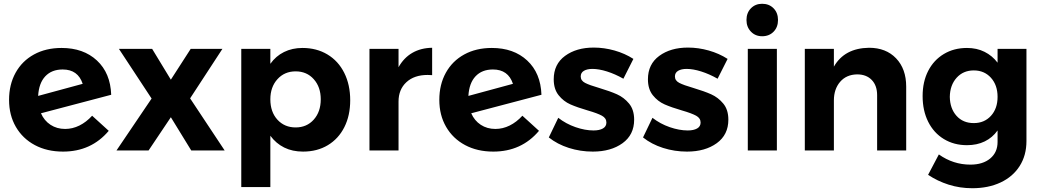

<svg xmlns="http://www.w3.org/2000/svg" viewBox="-20 -797 5524 1017"><path d="M468 -184 556 -104Q463 6 314 6Q229 6 164.5 -28.5Q100 -63 64 -125Q28 -187 28 -268Q28 -349 62.5 -411.5Q97 -474 160 -508.5Q223 -543 306 -543Q422 -543 493.5 -476.5Q565 -410 569 -295L197 -197Q214 -158 247.5 -136Q281 -114 325 -114Q364 -114 400.5 -132Q437 -150 468 -184ZM182 -289 418 -353Q393 -429 312 -429Q254 -429 220 -393Q186 -357 182 -289Z M610 -538H786L885 -375L990 -538H1158L987 -276L1170 0H993L885 -176L767 0H597L783 -275Z M1835 -266Q1835 -185 1804 -123.5Q1773 -62 1716.5 -28Q1660 6 1585 6Q1529 6 1485.5 -15.5Q1442 -37 1412 -78V194H1258V-538H1412V-459Q1441 -500 1484.5 -521.5Q1528 -543 1582 -543Q1657 -543 1714.5 -508.5Q1772 -474 1803.5 -411Q1835 -348 1835 -266ZM1679 -271Q1679 -336 1642 -377.5Q1605 -419 1546 -419Q1487 -419 1449.5 -377.5Q1412 -336 1412 -271Q1412 -204 1449.5 -163Q1487 -122 1546 -122Q1605 -122 1642 -163.5Q1679 -205 1679 -271Z M2269 -544V-399Q2261 -400 2245 -400Q2174 -400 2132.5 -361.5Q2091 -323 2091 -259V0H1937V-538H2091V-441Q2119 -491 2164 -517Q2209 -543 2269 -544Z M2747 -184 2835 -104Q2742 6 2593 6Q2508 6 2443.5 -28.5Q2379 -63 2343 -125Q2307 -187 2307 -268Q2307 -349 2341.5 -411.5Q2376 -474 2439 -508.5Q2502 -543 2585 -543Q2701 -543 2772.5 -476.5Q2844 -410 2848 -295L2476 -197Q2493 -158 2526.5 -136Q2560 -114 2604 -114Q2643 -114 2679.5 -132Q2716 -150 2747 -184ZM2461 -289 2697 -353Q2672 -429 2591 -429Q2533 -429 2499 -393Q2465 -357 2461 -289Z M3118 -432Q3090 -432 3073 -422Q3056 -412 3056 -392Q3056 -370 3079 -358Q3102 -346 3154 -331Q3211 -314 3248 -297.5Q3285 -281 3312 -248.5Q3339 -216 3339 -163Q3339 -83 3277.5 -38.5Q3216 6 3120 6Q3054 6 2993 -13.5Q2932 -33 2887 -69L2937 -173Q2978 -141 3028.5 -123.5Q3079 -106 3124 -106Q3155 -106 3173.5 -116.5Q3192 -127 3192 -148Q3192 -171 3168.5 -184Q3145 -197 3093 -212Q3038 -228 3001.5 -244Q2965 -260 2939 -292.5Q2913 -325 2913 -377Q2913 -457 2973 -501Q3033 -545 3125 -545Q3180 -545 3235 -529.5Q3290 -514 3335 -485L3282 -380Q3238 -405 3195 -418.5Q3152 -432 3118 -432Z M3617 -432Q3589 -432 3572 -422Q3555 -412 3555 -392Q3555 -370 3578 -358Q3601 -346 3653 -331Q3710 -314 3747 -297.5Q3784 -281 3811 -248.5Q3838 -216 3838 -163Q3838 -83 3776.5 -38.5Q3715 6 3619 6Q3553 6 3492 -13.5Q3431 -33 3386 -69L3436 -173Q3477 -141 3527.5 -123.5Q3578 -106 3623 -106Q3654 -106 3672.5 -116.5Q3691 -127 3691 -148Q3691 -171 3667.5 -184Q3644 -197 3592 -212Q3537 -228 3500.5 -244Q3464 -260 3438 -292.5Q3412 -325 3412 -377Q3412 -457 3472 -501Q3532 -545 3624 -545Q3679 -545 3734 -529.5Q3789 -514 3834 -485L3781 -380Q3737 -405 3694 -418.5Q3651 -432 3617 -432Z M4101 -691Q4101 -653 4077.5 -629Q4054 -605 4017 -605Q3981 -605 3957.5 -629.5Q3934 -654 3934 -691Q3934 -729 3957.5 -753Q3981 -777 4017 -777Q4054 -777 4077.5 -753Q4101 -729 4101 -691ZM3941 -538H4095V0H3941Z M4780 -338V0H4626V-293Q4626 -344 4597.5 -373.5Q4569 -403 4520 -403Q4463 -402 4430 -363.5Q4397 -325 4397 -265V0H4243V-538H4397V-444Q4453 -542 4583 -544Q4673 -544 4726.5 -488Q4780 -432 4780 -338Z M5417 -538V-50Q5417 26 5381 82.5Q5345 139 5280 169.5Q5215 200 5130 200Q5064 200 5004.5 181Q4945 162 4896 129L4953 21Q5029 75 5120 75Q5186 75 5225 42.5Q5264 10 5264 -45V-106Q5237 -68 5196 -48Q5155 -28 5102 -28Q5033 -28 4979.5 -60.5Q4926 -93 4896.5 -152Q4867 -211 4867 -288Q4867 -364 4896.5 -421.5Q4926 -479 4979.5 -511Q5033 -543 5102 -543Q5154 -543 5195 -522.5Q5236 -502 5264 -465V-538ZM5264 -284Q5264 -346 5229 -385Q5194 -424 5138 -424Q5082 -424 5047 -385Q5012 -346 5011 -284Q5012 -222 5046.5 -183.5Q5081 -145 5138 -145Q5194 -145 5229 -183.5Q5264 -222 5264 -284Z"/></svg>

Font: TypoPRO Montserrat Alternates
Style: Regular
Weight: 600
Designer: Julieta Ulanovsky
Foundry: Julieta Ulanovsky
Version: Version 6.001